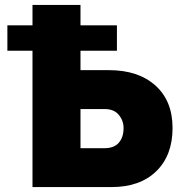

<svg xmlns="http://www.w3.org/2000/svg" viewBox="-20 -760 740 780"><path d="M112 0V-554H10V-657H112V-740H307V-657H455V-554H307V-475H423Q542 -475 611.5 -412.5Q681 -350 681 -240Q681 -129 615 -64.5Q549 0 433 0ZM307 -158H405Q443 -158 462.5 -180Q482 -202 482 -240Q482 -270 462.5 -293.5Q443 -317 405 -317H307Z"/></svg>

Font: Raleway Black
Style: Regular
Weight: 900
Designer: Matt McInerney, Pablo Impallari, Rodrigo Fuenzalida
Foundry: Matt McInerney, Pablo Impallari, Rodrigo Fuenzalida
Version: Version 4.026